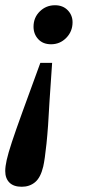

<svg xmlns="http://www.w3.org/2000/svg" viewBox="-28 -524 351 733"><path d="M171 -284 161 -137Q156 -37 149.5 24.5Q143 86 137 112Q127 154 106 171.5Q85 189 55 189Q24 189 8 173Q-8 157 -8 129Q-8 112 -2.5 87Q3 62 17.5 18Q32 -26 58.5 -99Q85 -172 126 -284ZM249 -439Q249 -404 225 -379.5Q201 -355 167 -355Q136 -355 118 -374.5Q100 -394 100 -422Q100 -457 124 -480.5Q148 -504 182 -504Q212 -504 230.5 -485Q249 -466 249 -439Z"/></svg>

Font: Source Serif 4 SmText Semibold
Style: Italic
Weight: 600
Italic angle: -12°
Designer: Frank Grießhammer
Foundry: Adobe
Version: Version 4.005;hotconv 1.1.0;makeotfexe 2.6.0